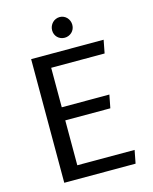

<svg xmlns="http://www.w3.org/2000/svg" viewBox="-131 -987 857 1073"><g transform="rotate(-15 297.5 -450.5)"><path d="M105 0V-715.3H524.4L509.8 -639.6H200.7V-411.1H476.1L461.4 -335.4H200.7V-75.7H532.2L517.6 0ZM317.9 -782.2Q305.7 -782.2 294.9 -786.6Q284.2 -791 276.4 -798.8Q268.6 -806.6 264.2 -817.1Q259.8 -827.6 259.8 -840.3Q259.8 -853 264.6 -864.3Q269.5 -875.5 277.6 -883.8Q285.6 -892.1 296.6 -896.7Q307.6 -901.4 319.8 -901.4Q331.5 -901.4 342 -896.7Q352.5 -892.1 360.4 -883.8Q368.2 -875.5 372.6 -864.5Q377 -853.5 377 -841.3Q377 -828.1 372.1 -817.1Q367.2 -806.2 359.1 -798.6Q351.1 -791 340.3 -786.6Q329.6 -782.2 317.9 -782.2Z"/></g></svg>

Font: Proza Libre
Style: Regular
Weight: 400
Designer: Jasper de Waard
Foundry: Jasper de Waard
Version: Version 1.000; ttfautohint (v1.4.1.8-43bc)